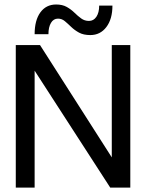

<svg xmlns="http://www.w3.org/2000/svg" viewBox="-20 -856 666 876"><path d="M236 -835.5Q265 -835.5 284.8 -824.2Q304.5 -813 319.8 -798Q335 -783 350.5 -771.8Q366 -760.5 386 -760.5Q407 -760.5 419.8 -779.5Q432.5 -798.5 432.5 -830.5H493Q493 -769 465.2 -732.5Q437.5 -696 392 -696Q361 -696 340.5 -707.2Q320 -718.5 304.8 -733.2Q289.5 -748 275.8 -759.5Q262 -771 244.5 -771Q224 -771 212.5 -751.5Q201 -732 201 -700H138Q138 -763.5 164.2 -799.5Q190.5 -835.5 236 -835.5ZM490 -650.5H574.5V0H483L138 -533.5V0H52V-650.5H162.5L490 -138Z"/></svg>

Font: Overused Grotesk
Style: Regular
Weight: 450
Version: Version 0.004